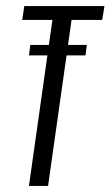

<svg xmlns="http://www.w3.org/2000/svg" viewBox="-20 -611 363 631"><path d="M75.1 0 152.3 -545.5H53.1L59.8 -591H323.3L315.9 -545.5H215.2L138 0ZM75.3 -429 79.6 -463.3H265.3L261 -429Z"/></svg>

Font: Alumni Sans Thin
Style: Italic
Weight: 100
Italic angle: -8°
Designer: Robert E. Leuschke
Foundry: Robert E. Leuschke
Version: Version 1.016